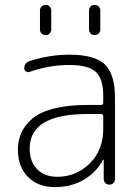

<svg xmlns="http://www.w3.org/2000/svg" viewBox="-20 -753 562 783"><path d="M336 -288Q101 -288 101 -147Q101 -94 131.5 -63Q162 -32 213 -32Q291 -32 346 -86.5Q401 -141 401 -227V-279Q401 -288 392 -288ZM204 10Q135 10 94 -31.5Q53 -73 53 -143Q53 -180 66.5 -210.5Q80 -241 110.5 -268Q141 -295 198.5 -310Q256 -325 336 -325H392Q401 -325 401 -334V-363Q401 -432 370.5 -460Q340 -488 263 -488Q181 -488 101 -460Q93 -457 86 -461.5Q79 -466 79 -474Q79 -497 101 -504Q181 -530 263 -530Q366 -530 407.5 -490.5Q449 -451 449 -353V-23Q449 -13 442.5 -6.5Q436 0 426 0Q416 0 409.5 -6.5Q403 -13 403 -23V-101Q403 -102 402 -102Q400 -102 400 -101Q372 -49 321 -19.5Q270 10 204 10ZM343 -710Q343 -720 349.5 -726.5Q356 -733 366 -733Q376 -733 382.5 -726.5Q389 -720 389 -710V-633Q389 -623 382.5 -616.5Q376 -610 366 -610Q356 -610 349.5 -616.5Q343 -623 343 -633ZM143 -710Q143 -720 149.5 -726.5Q156 -733 166 -733Q176 -733 182.5 -726.5Q189 -720 189 -710V-633Q189 -623 182.5 -616.5Q176 -610 166 -610Q156 -610 149.5 -616.5Q143 -623 143 -633Z"/></svg>

Font: Rounded Mplus 1c Light
Style: Regular
Weight: 300
Version: Version 1.059.20150529